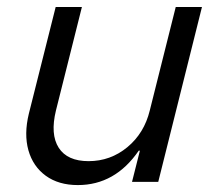

<svg xmlns="http://www.w3.org/2000/svg" viewBox="-20 -520 615 549"><path d="M202.5 9.2Q147.5 9.2 110.8 -17.5Q74.2 -44.2 61.2 -90.4Q48.3 -136.7 62.5 -195L139.2 -500H214.2L140 -204.2Q123.3 -135.8 147.9 -97.5Q172.5 -59.2 233.3 -59.2Q295.8 -59.2 344.2 -99.2Q392.5 -139.2 408.3 -204.2L482.5 -500H557.5L432.5 0H357.5L380 -89.2H376.7Q309.2 9.2 202.5 9.2Z"/></svg>

Font: Funnel Sans Light
Style: Italic
Weight: 300
Italic angle: -14.036°
Designer: NORD ID, Kristian Moeller
Foundry: Dicotype
Version: Version 1.000